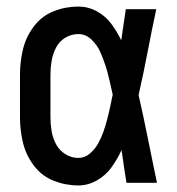

<svg xmlns="http://www.w3.org/2000/svg" viewBox="-20 -558 540 586"><path d="M219 8Q249 8 276 -7.5Q303 -23 320.5 -47.5Q338 -72 351 -100Q358 -50 366 0H459Q445 -67 431.5 -134.5Q418 -202 403 -268Q418 -334 430.5 -399.5Q443 -465 457 -530H364Q357 -483 350 -435Q337 -462 319.5 -485.5Q302 -509 275.5 -523.5Q249 -538 219 -538Q180 -538 143.5 -523.5Q107 -509 83 -477Q59 -445 50 -407Q41 -369 41 -330V-200Q41 -161 50 -123Q59 -85 83 -53Q107 -21 143.5 -6.5Q180 8 219 8ZM219 -76Q198 -76 179.5 -87.5Q161 -99 151 -118Q141 -137 137.5 -158Q134 -179 134 -200V-330Q134 -351 137.5 -372Q141 -393 151 -412.5Q161 -432 179.5 -443Q198 -454 219 -454Q242 -454 259.5 -437Q277 -420 286 -399.5Q295 -379 302 -357.5Q309 -336 314 -313.5Q319 -291 324 -269Q320 -250 316 -231Q312 -212 307 -193Q302 -174 295.5 -155.5Q289 -137 279.5 -120Q270 -103 254.5 -89.5Q239 -76 219 -76Z"/></svg>

Font: Iosevka SS08 Medium
Style: Regular
Weight: 500
Monospace: yes
Designer: Belleve Invis
Foundry: Belleve Invis
Version: Version 3.4.3; ttfautohint (v1.8.3)